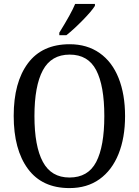

<svg xmlns="http://www.w3.org/2000/svg" viewBox="-20 -951 710 981"><path d="M50 -359Q50 -530 122.5 -627.5Q195 -725 336 -725Q425 -725 489 -680Q553 -635 586 -552Q619 -469 619 -358Q619 -247 585.5 -164Q552 -81 488.5 -35.5Q425 10 335 10Q195 10 122.5 -88.5Q50 -187 50 -359ZM513 -358Q513 -513 471.5 -592.5Q430 -672 336 -672Q242 -672 199 -592Q156 -512 156 -358Q156 -204 199 -124Q242 -44 335 -44Q430 -44 471.5 -123.5Q513 -203 513 -358ZM283 -784Q345 -884 364 -931H465V-921Q449 -895 403 -848Q357 -801 319 -771H283Z"/></svg>

Font: Noto Serif Narrow
Style: Regular
Weight: 400
Width: 4
Designer: Monotype Design Team
Foundry: Monotype Imaging Inc.
Version: Version 1.001